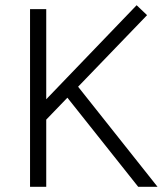

<svg xmlns="http://www.w3.org/2000/svg" viewBox="-20 -715 633 735"><path d="M509 0 238 -341 157 -257V0H95V-680H157V-335L503 -695L543 -657L279 -383L583 0Z"/></svg>

Font: Catamaran Thin Light
Style: Regular
Weight: 300
Version: Version 2.000